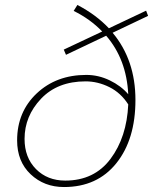

<svg xmlns="http://www.w3.org/2000/svg" viewBox="-20 -742 640 774"><path d="M238 12Q158 12 103.5 -39.5Q49 -91 49 -176Q49 -291 128 -365.5Q207 -440 328 -440Q377 -440 422.5 -418Q468 -396 497 -362Q490 -503 408 -598L246 -521L237 -542L392 -615Q344 -665 277 -698L292 -722Q367 -683 419 -628L569 -699L577 -678L434 -610Q526 -500 526 -339Q526 -180 449 -84Q372 12 238 12ZM243 -14Q360 -14 425.5 -101.5Q491 -189 497 -321Q467 -368 420.5 -391Q374 -414 325 -414Q212 -414 145.5 -344Q79 -274 79 -182Q79 -107 125 -60.5Q171 -14 243 -14Z"/></svg>

Font: TypoPRO Source Code Pro
Style: Italic
Weight: 200
Italic angle: -11°
Monospace: yes
Designer: Paul D. Hunt, Teo Tuominen
Foundry: Adobe Systems Incorporated
Version: Version 1.030;PS 1.0;hotconv 1.0.84;makeotf.lib2.5.63406